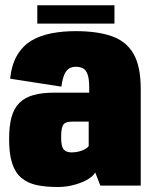

<svg xmlns="http://www.w3.org/2000/svg" viewBox="-20 -724 596 749"><path d="M205.5 5.5Q231.5 5.5 255.2 0.5Q279 -4.5 298.5 -12.5Q318 -20.5 331.8 -30.5Q345.5 -40.5 351.5 -51L371.5 0H529V-377Q529 -465.5 500.8 -514.2Q472.5 -563 416.2 -582.8Q360 -602.5 275 -602.5Q224.5 -602.5 180.5 -594Q136.5 -585.5 102.8 -565.5Q69 -545.5 47.2 -509Q25.5 -472.5 19.5 -417L219.5 -386Q224 -419 232.2 -435.8Q240.5 -452.5 251.8 -458Q263 -463.5 275.5 -463.5Q292.5 -463.5 304 -457.2Q315.5 -451 321.8 -433.5Q328 -416 328 -382V-362.5H190.5Q144 -362.5 110.8 -353.2Q77.5 -344 56.2 -323.2Q35 -302.5 25.2 -267.8Q15.5 -233 15.5 -181Q15.5 -124 27.2 -87.5Q39 -51 63 -30.5Q87 -10 122.2 -2.2Q157.5 5.5 205.5 5.5ZM259.5 -129.5Q250 -129.5 242.2 -132Q234.5 -134.5 229 -140.5Q223.5 -146.5 221 -158.2Q218.5 -170 218.5 -190Q218.5 -210.5 221.2 -222.8Q224 -235 229.5 -240.5Q235 -246 243.5 -247.8Q252 -249.5 262.5 -249.5H326V-154Q321 -147 310 -141.2Q299 -135.5 285.8 -132.5Q272.5 -129.5 259.5 -129.5ZM125.5 -632H426.5V-703.5H125.5Z"/></svg>

Font: Anybody Condensed Black
Style: Regular
Weight: 900
Width: 3
Designer: Tyler Finck
Foundry: Etcetera Type Company
Version: Version 1.113;gftools[0.9.25]